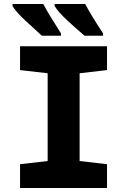

<svg xmlns="http://www.w3.org/2000/svg" viewBox="-20 -947 640 967"><path d="M287 -767V-779Q257 -826 234.5 -863Q212 -900 198 -927H43V-917Q59 -889 106 -845Q153 -801 191 -767ZM499 -767V-779Q468 -826 445.5 -863Q423 -900 409 -927H255V-917Q272 -888 317 -846Q362 -804 406 -767ZM519 0V-120L381 -136V-578L519 -594V-714H81V-594L220 -578V-136L81 -120V0Z"/></svg>

Font: Noto Sans Mono UI ExtraBold
Style: Regular
Weight: 800
Designer: Monotype Design team
Foundry: Monotype Imaging Inc.
Version: 1.000